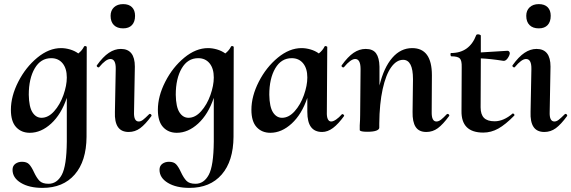

<svg xmlns="http://www.w3.org/2000/svg" viewBox="-20 -633 2779 934"><path d="M394 -409Q397 -409 399.5 -407.5Q402 -406 402 -404L401 33Q400 151 343.5 216Q287 281 187 281Q122 281 81.5 256.5Q41 232 41 193Q41 174 54.5 164Q68 154 87 154Q110 154 121.5 166Q133 178 145 204Q158 232 172 246.5Q186 261 216 261Q257 261 280.5 217.5Q304 174 305 56V-157Q278 -77 229 -32Q180 13 125 13Q84 13 58.5 -14.5Q33 -42 33 -99Q33 -165 69 -235.5Q105 -306 161.5 -352.5Q218 -399 277 -399Q298 -399 320.5 -392.5Q343 -386 361 -373Q380 -388 389 -407Q391 -409 394 -409ZM305 -256Q305 -300 284.5 -325Q264 -350 229 -350Q178 -350 149 -300.5Q120 -251 120 -172Q121 -113 138 -86.5Q155 -60 182 -60Q215 -60 243.5 -92Q272 -124 288.5 -170.5Q305 -217 305 -256Z M539 -89 543 -297Q544 -346 517 -346Q495 -346 462 -306Q461 -305 459 -305Q456 -305 452.5 -308.5Q449 -312 451 -315Q481 -357 509.5 -376Q538 -395 568 -395Q636 -395 636 -309L632 -89Q630 -42 655 -42Q665 -42 675.5 -50Q686 -58 705 -77Q707 -79 709 -79Q713 -79 715.5 -75.5Q718 -72 717 -69Q687 -28 662 -9.5Q637 9 606 9Q570 9 553.5 -15.5Q537 -40 539 -89ZM518 -556Q518 -582 534.5 -597.5Q551 -613 579 -613Q607 -613 622 -598Q637 -583 637 -556Q637 -527 622 -511Q607 -495 579 -495Q550 -495 534 -511Q518 -527 518 -556Z M1109 -409Q1112 -409 1114.5 -407.5Q1117 -406 1117 -404L1116 33Q1115 151 1058.5 216Q1002 281 902 281Q837 281 796.5 256.5Q756 232 756 193Q756 174 769.5 164Q783 154 802 154Q825 154 836.5 166Q848 178 860 204Q873 232 887 246.5Q901 261 931 261Q972 261 995.5 217.5Q1019 174 1020 56V-157Q993 -77 944 -32Q895 13 840 13Q799 13 773.5 -14.5Q748 -42 748 -99Q748 -165 784 -235.5Q820 -306 876.5 -352.5Q933 -399 992 -399Q1013 -399 1035.5 -392.5Q1058 -386 1076 -373Q1095 -388 1104 -407Q1106 -409 1109 -409ZM1020 -256Q1020 -300 999.5 -325Q979 -350 944 -350Q893 -350 864 -300.5Q835 -251 835 -172Q836 -113 853 -86.5Q870 -60 897 -60Q930 -60 958.5 -92Q987 -124 1003.5 -170.5Q1020 -217 1020 -256Z M1646 -78Q1649 -78 1652 -74.5Q1655 -71 1654 -69Q1626 -30 1600 -10.5Q1574 9 1547 9Q1511 9 1493 -15Q1475 -39 1475 -89V-157Q1448 -77 1399 -32Q1350 13 1295 13Q1254 13 1228.5 -14.5Q1203 -42 1203 -99Q1203 -165 1239 -235.5Q1275 -306 1331.5 -352.5Q1388 -399 1447 -399Q1468 -399 1490.5 -392.5Q1513 -386 1531 -373Q1550 -388 1559 -407Q1561 -409 1563 -409Q1566 -409 1569.5 -407Q1573 -405 1572 -404L1570 -89Q1569 -66 1574.5 -54Q1580 -42 1591 -42Q1601 -42 1615 -51.5Q1629 -61 1643 -77Q1644 -78 1646 -78ZM1475 -256Q1475 -300 1454.5 -325Q1434 -350 1399 -350Q1348 -350 1319 -300.5Q1290 -251 1290 -172Q1291 -113 1308 -86.5Q1325 -60 1352 -60Q1385 -60 1413.5 -92Q1442 -124 1458.5 -170.5Q1475 -217 1475 -256Z M2157 -79Q2161 -79 2164 -75.5Q2167 -72 2165 -69Q2135 -28 2110 -9.5Q2085 9 2054 9Q2018 9 2002 -15.5Q1986 -40 1987 -89L1989 -248Q1989 -342 1941 -342Q1909 -342 1883 -306Q1857 -270 1841.5 -199.5Q1826 -129 1825 -32V-12Q1825 -3 1810.5 2.5Q1796 8 1767 8Q1732 8 1730 0V-23Q1732 -51 1732 -74L1734 -297Q1734 -346 1708 -346Q1686 -346 1653 -306Q1652 -305 1650 -305Q1646 -305 1643 -308.5Q1640 -312 1642 -315Q1672 -357 1700 -376Q1728 -395 1759 -395Q1794 -395 1809.5 -373.5Q1825 -352 1826 -309V-217Q1847 -304 1888 -351.5Q1929 -399 1985 -399Q2081 -399 2081 -267L2080 -89Q2079 -42 2103 -42Q2114 -42 2125.5 -51Q2137 -60 2153 -77Z M2475 -81Q2478 -81 2481 -77.5Q2484 -74 2482 -71Q2439 -27 2404 -7.5Q2369 12 2331 12Q2223 12 2225 -94L2226 -306Q2227 -338 2217 -348.5Q2207 -359 2176 -359Q2172 -359 2171.5 -367Q2171 -375 2174 -375Q2264 -375 2297 -463Q2299 -466 2305 -466Q2310 -466 2314.5 -464Q2319 -462 2319 -460V-378Q2360 -380 2449 -386Q2454 -386 2457 -382Q2460 -378 2460 -374Q2459 -363 2449.5 -349.5Q2440 -336 2429 -337Q2366 -347 2319 -349L2318 -111Q2318 -76 2334.5 -59.5Q2351 -43 2386 -43Q2430 -43 2474 -81Z M2561 -89 2565 -297Q2566 -346 2539 -346Q2517 -346 2484 -306Q2483 -305 2481 -305Q2478 -305 2474.5 -308.5Q2471 -312 2473 -315Q2503 -357 2531.5 -376Q2560 -395 2590 -395Q2658 -395 2658 -309L2654 -89Q2652 -42 2677 -42Q2687 -42 2697.5 -50Q2708 -58 2727 -77Q2729 -79 2731 -79Q2735 -79 2737.5 -75.5Q2740 -72 2739 -69Q2709 -28 2684 -9.5Q2659 9 2628 9Q2592 9 2575.5 -15.5Q2559 -40 2561 -89ZM2540 -556Q2540 -582 2556.5 -597.5Q2573 -613 2601 -613Q2629 -613 2644 -598Q2659 -583 2659 -556Q2659 -527 2644 -511Q2629 -495 2601 -495Q2572 -495 2556 -511Q2540 -527 2540 -556Z"/></svg>

Font: Cormorant Upright
Style: Bold
Weight: 700
Designer: Christian Thalmann (Catharsis Fonts)
Foundry: Catharsis Fonts
Version: Version 3.302